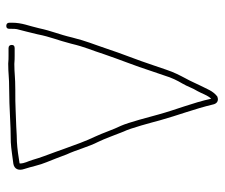

<svg xmlns="http://www.w3.org/2000/svg" viewBox="-70 -628 697 596"><g transform="rotate(90 278.0 -329.5)"><path d="M420 -34C407 -34 392 -33 373 -32L321 -30C304 -29 283 -29 258 -29C218 -29 208 -26 178 -26C168 -27 159 -27 152 -27H129C122 -27 119 -24 119 -18C119 -12 122 -8 129 -8H152C159 -8 168 -8 177 -7C210 -7 216 -10 258 -10C316 -10 362 -15 421 -15C441 -16 471 -21 488 -23C505 -26 510 -40 504 -57C497 -78 492 -105 483 -126C475 -145 467 -167 459 -188C445 -218 435 -257 420 -286C410 -306 397 -343 388 -365C377 -387 360 -452 353 -478C338 -532 317 -587 304 -642C302 -653 294 -662 279 -656C261 -642 256 -624 245 -603C238 -589 231 -572 223 -558C213 -539 204 -522 196 -498L182 -457C166 -408 146 -360 130 -311C116 -269 108 -253 96 -206C86 -163 76 -144 67 -102C60 -71 50 -50 50 -19V-11C50 -4 54 -1 60 -1C66 -1 69 -4 69 -11V-19C69 -24 69 -29 70 -34C75 -55 80 -71 86 -98C94 -139 104 -159 115 -202C126 -248 135 -264 148 -305C165 -355 184 -401 200 -451L214 -492C221 -515 229 -531 239 -548C248 -563 253 -580 262 -594C270 -608 275 -626 286 -637C298 -581 320 -528 335 -473C342 -447 360 -379 370 -357C381 -335 393 -299 403 -278C417 -249 430 -213 441 -182L451 -154C460 -129 468 -110 476 -82C480 -68 487 -58 487 -43C486 -42 486 -42 485 -42C469 -39 439 -35 420 -34Z"/></g></svg>

Font: Electronic
Style: ExThn
Weight: 100
Version: Version 1.011